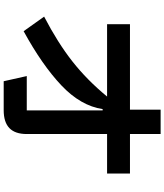

<svg xmlns="http://www.w3.org/2000/svg" viewBox="55 -905 890 1040"><g transform="rotate(90 500.0 -385.0)"><path d="M920 -644V-520H706V-85Q706 -22 674 9Q642 40 577 40H420L392 -85H578V-496H571Q553 -377 442.5 -272.5Q332 -168 149 -68L70 -179Q212 -253 312.5 -332Q413 -411 503 -520H111V-644H574V-810H706V-644Z"/></g></svg>

Font: IBM Plex Sans JP
Style: Bold
Weight: 700
Designer: Mike Abbink; Paul van der Laan; Pieter van Rosmalen; Wujin Sim; Yejin Wi; Jinhee Kim; Boomi Park; Yona Kim; Kichan Ma
Foundry: Sandoll Inc.
Version: Version 1.001